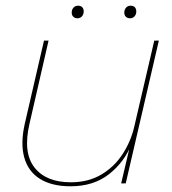

<svg xmlns="http://www.w3.org/2000/svg" viewBox="-20 -642 602 672"><path d="M227 10Q162 10 120.5 -15.5Q79 -41 65 -90.5Q51 -140 67 -210L134 -500H150L83 -208Q60 -108 100.5 -56Q141 -4 228 -4Q289 -4 334.5 -31Q380 -58 409 -102.5Q438 -147 450 -199L520 -500H536L420 0H404L437 -140L441 -139Q415 -74 361 -32Q307 10 227 10ZM435 -578Q426 -578 420.5 -583.5Q415 -589 415 -598Q415 -608 421 -615Q427 -622 437 -622Q447 -622 452 -616.5Q457 -611 457 -602Q457 -592 451 -585Q445 -578 435 -578ZM251 -578Q242 -578 236.5 -583.5Q231 -589 231 -598Q231 -608 237 -615Q243 -622 253 -622Q263 -622 268 -616.5Q273 -611 273 -602Q273 -592 267 -585Q261 -578 251 -578Z"/></svg>

Font: Work Sans Thin
Style: Italic
Weight: 250
Italic angle: -13°
Designer: Wei Huang
Foundry: Wei Huang
Version: Version 2.012